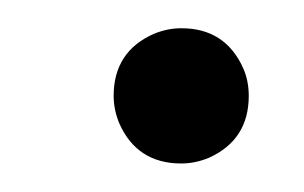

<svg xmlns="http://www.w3.org/2000/svg" viewBox="-20 -397 215 136"><path d="M60.5 -329.1Q60.5 -360.4 88.9 -373Q98.6 -377 108.4 -377Q139.6 -377 152.3 -348.6Q156.2 -339.8 156.2 -329.1Q156.2 -297.9 127.9 -285.2Q118.2 -281.2 108.4 -281.2Q77.1 -281.2 64.5 -309.6Q60.5 -319.3 60.5 -329.1Z"/></svg>

Font: Post No Bills Jaffna Medium
Style: Regular
Weight: 500
Designer: Kosala Senevirathne, Siva Puranthara, Lasantha Premarathna, Tharique Azeez
Foundry: Mooniak
Version: Version 1.220 ; ttfautohint (v1.6)